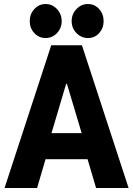

<svg xmlns="http://www.w3.org/2000/svg" viewBox="-20 -948 671 968"><path d="M2.9 0 238.3 -719.7H393.1L628.4 0H464.4L409.7 -185.1L400.9 -246.1L317.4 -525.4H313.5L230.5 -246.1L221.2 -185.1L167 0ZM149.4 -145.5V-276.9H481.4V-145.5ZM423.8 -756.3Q389.6 -756.3 365.5 -781.2Q341.3 -806.2 341.3 -841.3Q341.3 -877 365.5 -902.3Q389.6 -927.7 423.8 -927.7Q457 -927.7 479.7 -902.6Q502.4 -877.4 502.4 -841.3Q502.4 -806.2 480 -781.2Q457.5 -756.3 423.8 -756.3ZM210 -756.3Q176.3 -756.3 153.1 -781.2Q129.9 -806.2 129.9 -841.3Q129.9 -877 153.1 -902.3Q176.3 -927.7 210 -927.7Q243.7 -927.7 267.3 -902.3Q291 -877 291 -841.3Q291 -806.2 267.3 -781.2Q243.7 -756.3 210 -756.3Z"/></svg>

Font: Reddit Sans Condensed ExtraBold
Style: Regular
Weight: 800
Designer: Stephen Hutchings
Foundry: Reddit
Version: Version 1.014